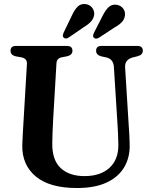

<svg xmlns="http://www.w3.org/2000/svg" viewBox="-20 -931 760 966"><path d="M571.5 -300.5 553 -594Q550.5 -633.5 515.5 -642L489.5 -647.5Q463.5 -654.5 463.5 -675.5Q463.5 -700 491 -700H670.5Q698.5 -700 698.5 -675.5Q698.5 -655 672 -648L648 -642Q606.5 -631 609.5 -590.5L627.5 -302Q629.5 -276 630.8 -251.2Q632 -226.5 632.5 -200Q633.5 -138.5 605 -89.8Q576.5 -41 517.2 -13Q458 15 367 15Q230 15 160.5 -42.8Q91 -100.5 92 -198.5Q92.5 -219 94.5 -255.2Q96.5 -291.5 98.5 -323L115.5 -610Q117 -636.5 87.5 -642.5L59.5 -647.5Q33 -653.5 33 -675.5Q33 -700 61 -700H316.5Q344.5 -700 344.5 -675.5Q344.5 -654.5 318 -648L290 -642.5Q265 -637.5 264 -611L247 -322Q245 -288 244.2 -259.8Q243.5 -231.5 243 -210Q242 -126 285.2 -85.5Q328.5 -45 405 -45Q486 -45 531.2 -87Q576.5 -129 575.5 -203Q575 -236 573.8 -258.2Q572.5 -280.5 571.5 -300.5ZM340.5 -850.5Q353.5 -879.5 369.2 -896.2Q385 -913 409.5 -910.5Q431 -908 443.2 -892.8Q455.5 -877.5 454 -858Q451.5 -838 438.2 -823.2Q425 -808.5 402.5 -795L326 -742.5Q311 -732.5 300.5 -741.5Q295.5 -746 296.2 -752.2Q297 -758.5 300 -766.5ZM495.5 -850Q509.5 -878.5 526 -894.5Q542.5 -910.5 567 -907Q588 -903.5 599.8 -887.8Q611.5 -872 608.5 -852.5Q605.5 -832.5 591.8 -818.5Q578 -804.5 555 -792L477.5 -741Q461.5 -732 452 -741.5Q447.5 -746.5 448.5 -752.8Q449.5 -759 453 -766.5Z"/></svg>

Font: Fraunces 72pt Soft SemiBold
Style: Regular
Weight: 600
Version: Version 1.000;[b76b70a41]